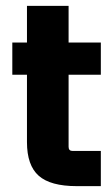

<svg xmlns="http://www.w3.org/2000/svg" viewBox="-20 -635 373 655"><path d="M324 -490V-380H214V-134Q214 -120 228 -120H324V0H242Q152 0 112 -35.5Q72 -71 72 -150V-380H22V-490H72V-615H214V-490Z"/></svg>

Font: Gemunu Libre ExtraBold
Style: Regular
Weight: 800
Designer: Puspanada Ekanayake, Sola Matas, Pathum Egodawatta, Kosala Senevirathne
Foundry: mooniak
Version: Version 1.100